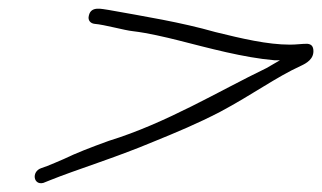

<svg xmlns="http://www.w3.org/2000/svg" viewBox="-20 -443 743 443"><path d="M75 -55C52 -47 57 -15 80 -21L95 -27C157 -52 246 -79 334 -116C388 -138 436 -158 488 -185C563 -225 617 -265 674 -291C687 -297 705 -307 703 -328C702 -337 698 -341 689 -342C676 -342 664 -340 649 -340C597 -340 538 -354 477 -369C396 -392 314 -405 231 -420C215 -422 190 -430 185 -407C182 -396 189 -389 198 -388C222 -386 267 -373 287 -371C321 -367 363 -357 391 -350C462 -332 542 -310 613 -304H626L595 -286C485 -233 364 -159 231 -118C187 -102 156 -90 127 -76C111 -69 99 -64 89 -60Z"/></svg>

Font: Stray Cat
Style: SuExtObl
Weight: 400
Version: Version 1.0